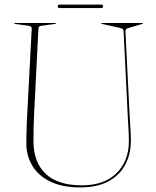

<svg xmlns="http://www.w3.org/2000/svg" viewBox="-20 -800 677 835"><path d="M536 -288 517.5 -665Q517 -669 514.5 -672.5Q512 -676 499.5 -679L423.5 -696Q420.5 -697 420.5 -698Q420.5 -700 423.5 -700H598.5Q601.5 -700 601.5 -698Q601.5 -696.5 595.5 -695L534.5 -677Q529.5 -675.5 527.2 -671.2Q525 -667 525.5 -663L544 -293Q545.5 -266 547.2 -239.5Q549 -213 549 -186Q549 -130.5 525.2 -84.8Q501.5 -39 452.8 -12Q404 15 328 15Q250.5 15 198.5 -10.5Q146.5 -36 120.5 -79.5Q94.5 -123 94.5 -177Q94.5 -192 95 -215.8Q95.5 -239.5 96.5 -263.8Q97.5 -288 98.5 -305L118 -676Q118.5 -686 104 -688L45 -696Q42 -697 42 -698Q42 -700 45 -700H220Q223 -700 223 -698Q223 -697 220 -696L161 -688Q153 -687 150.2 -684.5Q147.5 -682 147 -673L128.5 -308Q126.5 -270.5 126 -239.2Q125.5 -208 125.5 -187Q125.5 -94.5 178.5 -44.2Q231.5 6 336 6Q433 6 486.8 -47Q540.5 -100 540.5 -186Q540.5 -211.5 538.8 -239.2Q537 -267 536 -288ZM231 -772.5Q231 -780 239 -780H420Q428 -780 428 -772.5Q428 -765 420 -765H239Q231 -765 231 -772.5Z"/></svg>

Font: Fraunces 144pt S000 Thin
Style: Regular
Weight: 100
Version: Version 1.000; ttfautohint (v1.8.3)